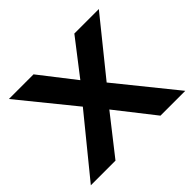

<svg xmlns="http://www.w3.org/2000/svg" viewBox="-127 -660 815 815"><g transform="rotate(-45 280.5 -252.5)"><path d="M-3 0 209 -260 10 -505H158L281 -347L403 -505H550L353 -261L564 0H415L280 -172L145 0Z"/></g></svg>

Font: MulishBold
Style: Bold
Weight: 700
Designer: Vernon Adams
Foundry: Vernon Adams
Version: Version 3.602; ttfautohint (v1.8.3)